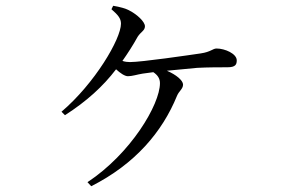

<svg xmlns="http://www.w3.org/2000/svg" viewBox="-20 -591 1040 665"><path d="M296 54C448 -23 542 -134 593 -259C600 -276 614 -283 614 -298C614 -312 591 -332 558 -346L663 -356C699 -358 744 -358 768 -358C796 -358 800 -368 800 -382C800 -405 759 -423 730 -423C717 -423 710 -411 675 -406C634 -400 471 -376 430 -376C422 -376 413 -377 404 -380C423 -407 441 -435 457 -464C468 -481 482 -485 482 -500C482 -516 454 -541 431 -553C416 -562 395 -567 372 -571L366 -559C389 -539 399 -527 399 -509C399 -456 308 -302 193 -204L205 -192C280 -240 337 -292 382 -351C396 -338 412 -327 423 -327C438 -327 455 -333 474 -336L511 -341C526 -331 534 -319 534 -303C534 -229 433 -59 283 40Z"/></svg>

Font: Source Han Serif KR
Style: Regular
Weight: 400
Designer: Ryoko NISHIZUKA 西塚涼子 (kana & ideographs); Frank Grießhammer (Latin, Greek & Cyrillic); Wenlong ZHANG 张文龙 (bopomofo); San
Foundry: Adobe
Version: Version 2.001;hotconv 1.1.0;makeotfexe 2.6.0